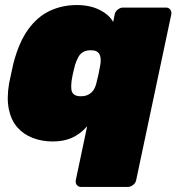

<svg xmlns="http://www.w3.org/2000/svg" viewBox="-20 -550 701 760"><path d="M301 190Q290 190 284 182Q278 174 280 163L325 -50Q296 -18 263.5 -4Q231 10 189 10Q146 10 109.5 -4Q73 -18 48.5 -46Q24 -74 15 -117.5Q6 -161 16 -220Q21 -243 24.5 -260Q28 -277 33 -299Q55 -383 91.5 -433.5Q128 -484 177 -507Q226 -530 284 -530Q336 -530 374 -511Q412 -492 428 -463L434 -493Q436 -504 446 -512Q456 -520 467 -520H637Q648 -520 654 -512Q660 -504 658 -493L519 163Q517 174 507 182Q497 190 486 190ZM300 -169Q317 -169 329 -175Q341 -181 349 -192Q357 -203 361 -219Q367 -242 370 -256.5Q373 -271 377 -293Q380 -311 377.5 -324Q375 -337 366.5 -344Q358 -351 339 -351Q321 -351 309 -344Q297 -337 290 -324Q283 -311 277 -293Q273 -278 269 -260Q265 -242 263 -227Q261 -209 262.5 -196Q264 -183 273 -176Q282 -169 300 -169Z"/></svg>

Font: Rubik Light Black
Style: Italic
Weight: 900
Italic angle: -12°
Version: Version 2.104